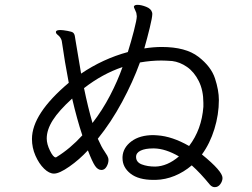

<svg xmlns="http://www.w3.org/2000/svg" viewBox="-20 -766 1040 793"><path d="M486 -113V-118Q488 -156 522.5 -182Q557 -208 614 -208L630 -207Q691 -203 761 -163Q813 -231 820 -325V-341Q820 -393 801 -431Q782 -469 752.5 -489.5Q723 -510 691 -514Q661 -516 646 -516Q604 -516 558 -508Q529 -428 484 -344.5Q439 -261 384 -193Q400 -157 411 -142Q418 -132 423 -123Q428 -114 428 -105Q428 -91 420 -77.5Q412 -64 399 -64Q384 -64 372.5 -81Q361 -98 343 -145Q308 -107 266.5 -78Q225 -49 203 -49Q183 -49 162 -69.5Q141 -90 126.5 -123Q112 -156 112 -192Q112 -296 264 -424Q247 -513 236 -591Q235 -605 224 -617Q222 -619 216.5 -623.5Q211 -628 211 -633V-635Q212 -642 230 -642Q239 -642 258.5 -638.5Q278 -635 282 -631Q288 -626 289.5 -614.5Q291 -603 292 -599L315 -462Q405 -523 508 -551Q521 -592 533 -638.5Q545 -685 545 -699Q545 -703 543 -713Q541 -719 537 -727Q533 -735 533 -738Q533 -740 534 -741Q537 -746 548 -746Q563 -746 583.5 -738Q604 -730 608 -715Q609 -713 609 -708Q609 -694 598.5 -651Q588 -608 576 -566Q614 -572 648 -572Q747 -572 799.5 -531.5Q852 -491 868 -442Q884 -393 884 -353Q884 -293 865.5 -233Q847 -173 814 -128Q899 -59 899 -31Q899 -18 890 -5.5Q881 7 867 7Q856 7 847 -3Q807 -52 772 -83Q739 -55 701 -39.5Q663 -24 623 -23H614Q552 -23 519 -49Q486 -75 486 -113ZM210 -116Q212 -116 213 -117Q270 -152 320 -207Q298 -273 278 -359Q223 -309 198 -269.5Q173 -230 173 -194Q173 -171 186.5 -143.5Q200 -116 210 -116ZM362 -258Q403 -311 434.5 -371.5Q466 -432 486 -489Q403 -461 327 -402Q343 -324 362 -258ZM621 -78Q671 -79 719 -120Q664 -152 617 -153H612Q580 -153 561 -144Q542 -135 542 -118Q542 -96 565.5 -87Q589 -78 621 -78Z"/></svg>

Font: Iansui 0.93
Style: Regular
Weight: 400
Designer: But Ko / Fontworks Inc.
Foundry: zi-hi.com / Fontworks Inc.
Version: Version 0.931